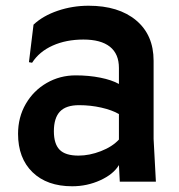

<svg xmlns="http://www.w3.org/2000/svg" viewBox="-20 -634 624 670"><path d="M244 -371Q290 -371 330 -363Q370 -355 395 -341V-397Q395 -446 363.5 -471Q332 -496 271 -496Q211 -496 164 -475Q117 -454 92 -415L81 -417L97 -548Q130 -579 181.5 -596.5Q233 -614 289 -614Q394 -614 455 -563Q516 -512 516 -422V-149L524 0H398L395 -58Q376 -26 330 -5Q284 16 232 16Q144 16 93.5 -33Q43 -82 43 -167Q43 -225 70 -271.5Q97 -318 143 -344.5Q189 -371 244 -371ZM254 -91Q292 -91 332 -106.5Q372 -122 395 -147V-236Q371 -250 333.5 -258.5Q296 -267 256 -267Q210 -267 189 -244.5Q168 -222 168 -176Q168 -132 188 -111.5Q208 -91 254 -91Z"/></svg>

Font: Farro Medium
Style: Regular
Weight: 500
Designer: Aceler Chua
Foundry: Grayscale Limited
Version: Version 1.101